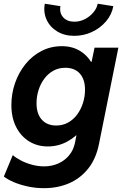

<svg xmlns="http://www.w3.org/2000/svg" viewBox="-27 -773 651 1007"><path d="M204.1 213.9Q158.7 213.9 117.7 204.8Q76.7 195.8 44.4 181.9Q12.2 168 -6.8 152.8L40 40.5Q56.6 55.2 83 68.8Q109.4 82.5 141.1 91.1Q172.9 99.6 204.1 99.6Q244.1 99.6 278.1 84.7Q312 69.8 335.2 42Q358.4 14.2 366.2 -23.9L374 -63.5H358.4L388.2 -114.3L446.3 -401.4L422.9 -449.2H453.6L468.8 -522.9H593.8L492.2 -18.1Q476.6 60.1 435.3 111.6Q394 163.1 334.7 188.5Q275.4 213.9 204.1 213.9ZM223.6 -4.9Q169.4 -4.9 126.2 -31.2Q83 -57.6 57.9 -106.4Q32.7 -155.3 32.7 -222.2Q32.7 -282.2 52 -337.6Q71.3 -393.1 106.7 -436.8Q142.1 -480.5 190.7 -505.6Q239.3 -530.8 297.9 -530.8Q354 -530.8 396 -503.9Q438 -477.1 460.9 -429Q483.9 -380.9 483.9 -317.4Q483.9 -258.3 464.4 -202.6Q444.8 -147 409.7 -102.3Q374.5 -57.6 326.9 -31.2Q279.3 -4.9 223.6 -4.9ZM268.1 -114.7Q302.7 -114.7 330.8 -130.6Q358.9 -146.5 378.4 -173.3Q397.9 -200.2 408.4 -233.6Q418.9 -267.1 418.9 -302.2Q418.9 -356.9 391.6 -387.2Q364.3 -417.5 315.4 -417.5Q280.3 -417.5 252.4 -401.9Q224.6 -386.2 205.1 -359.9Q185.5 -333.5 175 -300Q164.6 -266.6 164.6 -231Q164.6 -176.8 191.9 -145.8Q219.2 -114.7 268.1 -114.7ZM362.3 -585Q311 -585 272.9 -608.2Q234.9 -631.3 217.3 -669.9Q199.7 -708.5 208 -753.4L290 -740.7Q283.7 -705.1 304.4 -682.1Q325.2 -659.2 363.3 -659.2Q392.1 -659.2 418.2 -672.6Q444.3 -686 462.6 -707.8Q481 -729.5 485.4 -753.4L567.4 -740.7Q559.1 -695.8 528.6 -660.4Q498 -625 454.6 -605Q411.1 -585 362.3 -585Z"/></svg>

Font: Reddit Sans
Style: Bold Italic
Weight: 700
Italic angle: -11.25°
Designer: Stephen Hutchings
Version: Version 1.013